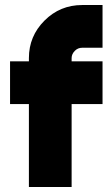

<svg xmlns="http://www.w3.org/2000/svg" viewBox="-20 -744 433 764"><path d="M307 -724Q219 -724 157 -662Q95 -600 95 -513V-500H20V-330H95V0H265V-330H388V-500H265V-513Q265 -529 278 -542Q290 -554 307 -554H388V-724Z"/></svg>

Font: Unageo
Style: Black
Weight: 900
Designer: Richard Sepsi
Foundry: Richard Sepsi
Version: Version 2.000